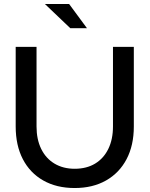

<svg xmlns="http://www.w3.org/2000/svg" viewBox="-20 -936 753 967"><path d="M356 11Q265 11 198 -27Q131 -65 95 -134.5Q59 -204 59 -299V-700H164V-299Q164 -234 187.5 -186Q211 -138 254.5 -112Q298 -86 356 -86Q416 -86 459 -112Q502 -138 525.5 -186Q549 -234 549 -299V-700H654V-299Q654 -204 617.5 -134.5Q581 -65 514 -27Q447 11 356 11ZM334 -794 206 -916H328L418 -794Z"/></svg>

Font: Red Hat Display SemiBold
Style: Regular
Weight: 600
Designer: Pentagram, MCKL
Foundry: Pentagram, MCKL
Version: Version 1.023